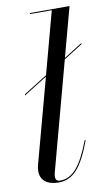

<svg xmlns="http://www.w3.org/2000/svg" viewBox="-87 -794 486 849"><g transform="rotate(-10 156.0 -370.0)"><path d="M255.5 -153 251.5 -154.5C209 -42.5 169.5 3 114 3C99.5 3 93.5 -5.5 93.5 -17C93.5 -21 94 -27.5 95.5 -33L227 -521.5L311.5 -575V-580L228.5 -527.5L288.5 -750H110V-745.5H208L133 -467L26.5 -400V-395L131.5 -461L30 -85C27.5 -76 25.5 -66.5 25.5 -53C25.5 -15.5 53.5 10 105.5 10C172.5 10 212.5 -38 255.5 -153Z"/></g></svg>

Font: Bodoni* 36pt
Style: Italic
Weight: 400
Italic angle: -13°
Version: Version 2.3